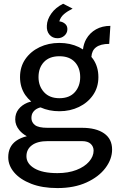

<svg xmlns="http://www.w3.org/2000/svg" viewBox="-20 -728 622 1002"><path d="M23 0ZM228.5 8.5Q175.5 8.5 146.8 29.8Q118 51 118 87.5Q118 126 160 150.8Q202 175.5 279.5 175.5Q336 175.5 378.8 159Q421.5 142.5 445 115.2Q468.5 88 468.5 58Q468.5 37 453.5 22.8Q438.5 8.5 408 8.5ZM290 -215.5Q342.5 -215.5 370.5 -247Q398.5 -278.5 398.5 -325.5Q398.5 -374.5 370.2 -404.5Q342 -434.5 290 -434.5Q238 -434.5 209.5 -404.5Q181 -374.5 181 -325.5Q181 -278.5 209.8 -247Q238.5 -215.5 290 -215.5ZM191.5 -167.5Q184.5 -166 178 -163Q163 -156.5 153.5 -144Q144 -131.5 144 -112Q144 -90 162.2 -75.5Q180.5 -61 228.5 -61H408Q481.5 -61 523.2 -32Q565 -3 565 52.5Q565 102.5 530.2 148.8Q495.5 195 431.5 224.2Q367.5 253.5 279.5 253.5Q200.5 253.5 142.8 231Q85 208.5 54 172Q23 135.5 23 92.5Q23 37 63.5 7.5Q87.5 -9.5 120 -17Q96.5 -30 81 -48.5Q59.5 -74.5 59.5 -105Q59.5 -136 76.8 -158Q94 -180 123 -192Q132 -195.5 143 -198Q125.5 -213 112 -232Q84.5 -272.5 84.5 -325.5Q84.5 -379.5 112.2 -419.5Q140 -459.5 186.5 -481.8Q233 -504 290 -504Q346 -504 392 -482Q403 -476.5 413 -470Q416.5 -500 430 -524Q448.5 -556.5 481 -574.8Q513.5 -593 556 -593L550 -499Q504.5 -499 481 -481Q459 -464.5 457 -431L466 -419.5Q493.5 -379.5 493.5 -325.5Q493.5 -272.5 465.8 -232.2Q438 -192 392 -169.8Q346 -147.5 290 -147.5Q236 -147.5 191.5 -167.5ZM309.5 -708.5 359 -683Q332.5 -670 314.2 -654.5Q296 -639 289.5 -616.5Q308 -614.5 320.5 -603Q333 -591.5 331.5 -572.5Q330.5 -554.5 315.8 -541.5Q301 -528.5 280 -528.5Q254 -528.5 238.2 -547Q222.5 -565.5 224.5 -594.5Q225.5 -625.5 247.5 -657Q269.5 -688.5 309.5 -708.5Z"/></svg>

Font: Betinya Sans Medium
Style: Regular
Weight: 500
Designer: Jonathan Pinhorn
Version: Version 2.001;December 9, 2019;FontCreator 12.0.0.2547 64-bi